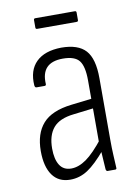

<svg xmlns="http://www.w3.org/2000/svg" viewBox="-75 -669 526 728"><g transform="rotate(-10 188.5 -305.0)"><path d="M281 0Q277 0 275 -7Q274 -28 272 -54Q270 -80 270 -100L268 -110V-351Q268 -405 251 -427Q234 -449 188 -449Q103 -449 108 -365Q108 -359 102 -359H71Q65 -359 64 -368Q60 -426 92.5 -458Q125 -490 189 -491Q254 -491 283 -459Q312 -427 312 -352V-115Q312 -82 313.5 -55Q315 -28 316 -7Q317 0 311 0ZM137 8Q92 8 68.5 -25Q45 -58 45 -118Q45 -185 79 -223.5Q113 -262 190 -271L275 -281V-244L192 -234Q137 -228 113 -199.5Q89 -171 89 -120Q89 -79 103.5 -56Q118 -33 148 -33Q176 -33 206 -54Q236 -75 277 -127L278 -83Q236 -33 204.5 -12.5Q173 8 137 8ZM112 -577Q106 -577 106 -583V-612Q106 -618 112 -618H264Q270 -618 270 -612V-583Q270 -577 264 -577Z"/></g></svg>

Font: Sofia Sans Condensed Light
Style: Regular
Weight: 300
Designer: Botio Nikoltchev, Ani Petrova
Foundry: lettersoup
Version: Version 4.101